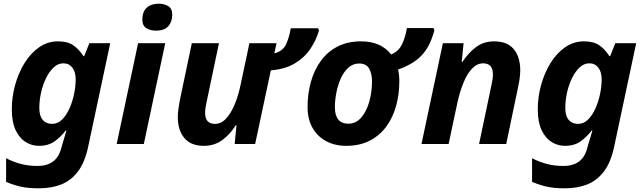

<svg xmlns="http://www.w3.org/2000/svg" viewBox="-20 -780 3483 1040"><path d="M191 240Q130 240 90 230.5Q50 221 13 205V77Q51 97 93.5 108Q136 119 183 119Q234 119 266.5 95.5Q299 72 312 22L316 7Q321 -11 328.5 -34.5Q336 -58 340 -73H336Q310 -39 276 -14.5Q242 10 191 10Q152 10 118.5 -11Q85 -32 64.5 -75.5Q44 -119 44 -188Q44 -255 62 -320Q80 -385 113 -438.5Q146 -492 192 -524Q238 -556 294 -556Q347 -556 377.5 -534.5Q408 -513 432 -476H436L464 -546H577L458 13Q440 99 402.5 148.5Q365 198 312 219Q259 240 191 240ZM262 -109Q293 -109 316.5 -132.5Q340 -156 356.5 -193Q373 -230 381.5 -272Q390 -314 390 -351Q390 -390 372 -413.5Q354 -437 323 -437Q295 -437 271.5 -415.5Q248 -394 230.5 -359Q213 -324 203 -281Q193 -238 193 -195Q193 -152 211.5 -130.5Q230 -109 262 -109Z M825 -614Q794 -614 772.5 -627.5Q751 -641 751 -674Q751 -716 774.5 -738Q798 -760 840 -760Q869 -760 891 -747Q913 -734 913 -701Q913 -662 891.5 -638Q870 -614 825 -614ZM612 0 728 -546H875L759 0Z M1084 10Q1014 10 978.5 -32.5Q943 -75 943 -147Q943 -165 947 -193.5Q951 -222 957 -251L1019 -546H1166L1099 -227Q1091 -192 1091 -169Q1091 -109 1144 -109Q1178 -109 1204.5 -137.5Q1231 -166 1251 -214Q1271 -262 1283 -320L1331 -546H1478L1466 -491Q1513 -503 1530 -541Q1547 -579 1555 -627H1703L1708 -615Q1692 -560 1659.5 -513Q1627 -466 1575 -435.5Q1523 -405 1447 -399L1362 0H1251L1261 -101H1257Q1226 -52 1183.5 -21Q1141 10 1084 10Z M1855 10Q1794 10 1746.5 -15.5Q1699 -41 1672.5 -88Q1646 -135 1646 -200Q1646 -272 1664 -336.5Q1682 -401 1718 -450.5Q1754 -500 1808.5 -528Q1863 -556 1936 -556Q2043 -556 2099 -485Q2140 -502 2158.5 -542Q2177 -582 2184 -628H2328L2333 -616Q2319 -563 2296 -523Q2273 -483 2235 -454Q2197 -425 2136 -403Q2143 -376 2143 -340Q2143 -271 2126 -208Q2109 -145 2073.5 -96Q2038 -47 1983.5 -18.5Q1929 10 1855 10ZM1867 -110Q1908 -110 1936.5 -143Q1965 -176 1980 -228.5Q1995 -281 1995 -340Q1995 -381 1979.5 -408.5Q1964 -436 1925 -436Q1892 -436 1867 -413.5Q1842 -391 1826 -355Q1810 -319 1802 -278Q1794 -237 1794 -200Q1794 -110 1867 -110Z M2263 0 2379 -546H2491L2481 -445H2485Q2517 -494 2558.5 -525Q2600 -556 2657 -556Q2728 -556 2763 -513.5Q2798 -471 2798 -399Q2798 -363 2787 -311L2722 0H2575L2642 -319Q2650 -354 2650 -377Q2650 -437 2597 -437Q2564 -437 2537 -408.5Q2510 -380 2490.5 -332Q2471 -284 2458 -226L2410 0Z M3040 240Q2979 240 2939 230.5Q2899 221 2862 205V77Q2900 97 2942.5 108Q2985 119 3032 119Q3083 119 3115.5 95.5Q3148 72 3161 22L3165 7Q3170 -11 3177.5 -34.5Q3185 -58 3189 -73H3185Q3159 -39 3125 -14.5Q3091 10 3040 10Q3001 10 2967.5 -11Q2934 -32 2913.5 -75.5Q2893 -119 2893 -188Q2893 -255 2911 -320Q2929 -385 2962 -438.5Q2995 -492 3041 -524Q3087 -556 3143 -556Q3196 -556 3226.5 -534.5Q3257 -513 3281 -476H3285L3313 -546H3426L3307 13Q3289 99 3251.5 148.5Q3214 198 3161 219Q3108 240 3040 240ZM3111 -109Q3142 -109 3165.5 -132.5Q3189 -156 3205.5 -193Q3222 -230 3230.5 -272Q3239 -314 3239 -351Q3239 -390 3221 -413.5Q3203 -437 3172 -437Q3144 -437 3120.5 -415.5Q3097 -394 3079.5 -359Q3062 -324 3052 -281Q3042 -238 3042 -195Q3042 -152 3060.5 -130.5Q3079 -109 3111 -109Z"/></svg>

Font: Noto IKEA Latin
Style: Bold Italic
Weight: 700
Italic angle: -12°
Designer: Monotype Design Team
Foundry: Monotype Imaging Inc.
Version: Version 1.0